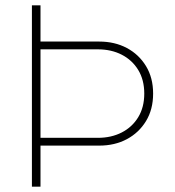

<svg xmlns="http://www.w3.org/2000/svg" viewBox="-20 -696 651 716"><path d="M115 -153V-182H345Q395 -182 434 -202Q473 -222 495.5 -259Q518 -296 518 -347Q518 -398 495.5 -435Q473 -472 434 -492Q395 -512 345 -512H115V-541H350Q408 -541 453 -517Q498 -493 524.5 -449.5Q551 -406 551 -347Q551 -288 524.5 -244.5Q498 -201 453 -177Q408 -153 350 -153ZM99 0V-676H131V0Z"/></svg>

Font: Outfit Thin
Style: Regular
Weight: 100
Designer: Rodrigo Fuenzalida
Foundry: fragTYPE
Version: Version 1.000